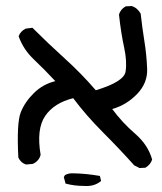

<svg xmlns="http://www.w3.org/2000/svg" viewBox="-20 -443 540 639"><path d="M258.8 175.8Q227.5 175.8 198.2 168L192.4 146.5L196.3 139.6Q209 132.8 224.6 133.8Q268.6 134.8 312.5 142.6L316.4 159.2Q293.9 178.7 258.8 175.8ZM444.3 116.2 426.8 107.4Q377 51.8 322.3 -2.9Q267.6 -57.6 223.6 -116.2Q160.2 -100.6 130.4 -57.1Q100.6 -13.7 115.2 72.3Q109.4 93.8 88.9 102.5L66.4 104.5Q48.8 98.6 41 81.1Q35.2 -33.2 48.8 -68.4Q62.5 -103.5 92.8 -133.3Q123 -163.1 164.1 -172.9Q128.9 -210.9 93.3 -244.6Q57.6 -278.3 42 -322.3Q47.9 -338.9 65.4 -347.7L87.9 -350.6Q138.7 -299.8 194.8 -249Q251 -198.2 298.8 -142.6Q392.6 -170.9 397.9 -204.6Q403.3 -238.3 393.1 -285.2Q382.8 -332 376 -394.5Q380.9 -412.1 398.4 -421.9L418 -422.9Q437.5 -417 448.2 -397.5Q453.1 -352.5 460.4 -307.1Q467.8 -261.7 469.7 -214.4Q471.7 -167 436.5 -130.4Q401.4 -93.8 353.5 -80.1Q386.7 -35.2 429.7 2Q472.7 39.1 486.3 87.9Q481.4 104.5 463.9 115.2Z"/></svg>

Font: NaikaiFont
Style: Regular
Weight: 400
Version: Version 1.67